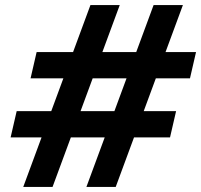

<svg xmlns="http://www.w3.org/2000/svg" viewBox="-20 -740 796 760"><path d="M72 0 338 -720H454L188 0ZM322 0 588 -720H704L438 0ZM125 -534H756L732 -430H101ZM46 -300H677L653 -196H22Z"/></svg>

Font: Instrument Sans SemiBold
Style: Italic
Weight: 600
Italic angle: -13°
Designer: Rodrigo Fuenzalida
Foundry: fragTYPE
Version: Version 1.000;gftools[0.9.28]